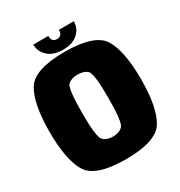

<svg xmlns="http://www.w3.org/2000/svg" viewBox="-188 -931 997 1065"><g transform="rotate(-30 311.0 -398.0)"><path d="M310.5 5.5Q114.5 5.5 66 -77.8Q17.5 -161 17.5 -337.8Q17.5 -514.5 66 -597.8Q114.5 -681 310.5 -681Q506.5 -681 555 -597.8Q603.5 -514.5 603.5 -337.8Q603.5 -161 555 -77.8Q506.5 5.5 310.5 5.5ZM310.5 -139.5Q350.5 -139.5 372.5 -161.5Q394.5 -183.5 394.5 -337.5Q394.5 -495.5 372.5 -515.8Q350.5 -536 310.5 -536Q270.5 -536 248.5 -515.8Q226.5 -495.5 226.5 -337.5Q226.5 -183.5 248.5 -161.5Q270.5 -139.5 310.5 -139.5ZM311.5 -695Q250.5 -695 216 -726Q181.5 -757 181.5 -802.5H277.5Q277.5 -763 311.5 -763Q345.5 -763 345.5 -802.5H441Q441 -757 407 -726Q373 -695 311.5 -695Z"/></g></svg>

Font: Anybody Black
Style: Regular
Weight: 900
Designer: Tyler Finck
Foundry: Etcetera Type Company
Version: Version 1.010; ttfautohint (v1.8.3) -l 8 -r 50 -G 200 -x 14 